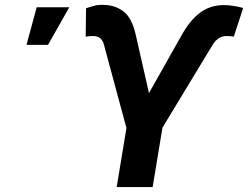

<svg xmlns="http://www.w3.org/2000/svg" viewBox="-20 -757 1004 777"><path d="M452.2 0 491.7 -238.9 400.3 -577.4Q396 -593.7 385.3 -602.4Q374.6 -611.2 357 -611.2Q349.8 -611.2 339.5 -610.3Q329.2 -609.5 326.8 -608.9L328.2 -723.7Q344.7 -729.1 360.3 -733.4Q375.9 -737.8 397.4 -737.3Q447 -736.6 481 -709.8Q514.9 -682.9 529.8 -614.1L582.9 -380.3L713.9 -612.5Q748.6 -675.3 789.9 -705.8Q831.1 -736.4 885.5 -736.4Q904.9 -736.4 926.7 -732.9Q948.6 -729.3 964 -724.6L926.2 -608.9Q924.1 -609.5 913.8 -610.3Q903.6 -611.2 897 -611.2Q878.5 -611.2 864.7 -601.8Q850.9 -592.4 841.6 -577.4L637.5 -240.5L597.7 0ZM87.2 -575.5 128.5 -727.5H260.4L174.3 -575.5Z"/></svg>

Font: Inter
Style: Italic
Weight: 400
Italic angle: -9.3988°
Designer: Rasmus Andersson
Foundry: rsms
Version: Version 4.001;git-66647c0bb